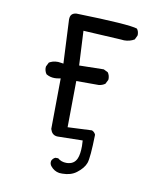

<svg xmlns="http://www.w3.org/2000/svg" viewBox="-74 -560 647 748"><g transform="rotate(10 250.0 -186.0)"><path d="M321.8 -45.4Q317.4 -55.7 307.1 -60.1L211.4 -55.7L213.4 -238.8H302.2Q315.9 -240.2 327.1 -248L335.4 -264.6Q335.9 -266.6 335.9 -268.6Q335.9 -283.2 328.1 -293.9L311 -302.2L213.9 -300.3L207 -436.5L357.4 -428.2Q363.3 -427.2 369.1 -427.2Q391.6 -427.2 409.7 -438L417.5 -454.1Q418 -456.1 418 -458Q418 -471.7 410.6 -481Q377.9 -492.2 168.5 -497.6Q156.7 -496.6 150.4 -490.2Q144 -483.9 144 -469.7Q144 -468.8 152.3 -296.9L143.1 -298.3Q135.3 -299.8 130.9 -299.8Q118.2 -299.8 110.4 -297.4Q102.5 -294.9 95.7 -291L87.4 -274.4Q86.9 -272.5 86.9 -268.1Q86.9 -263.7 88.6 -257.3Q90.3 -251 94.7 -244.6Q109.9 -235.4 127.9 -235.4Q135.3 -235.4 143.1 -236.8L151.9 -238.3L149.9 -38.1Q153.3 -26.9 159.2 -21Q167 -13.2 179.7 -13.2L278.3 -15.1Q279.3 -0.5 279.3 6.8Q279.3 38.6 272 56.2Q261.2 82 230.5 82Q210.4 82 196.3 69.8H185.1Q175.3 74.2 170.9 84.5Q170.4 87.4 170.4 90.3Q170.4 98.1 175.8 105Q189.5 122.1 210 125.5Q216.3 126 222.2 126Q255.9 126 277.8 109.4Q304.2 89.4 312 67.6Q319.8 45.9 321.8 -45.4Z"/></g></svg>

Font: Bakudai
Style: ExtraLight
Weight: 200
Version: Version 1.48